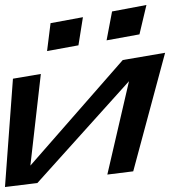

<svg xmlns="http://www.w3.org/2000/svg" viewBox="-58 -717 683 771"><path d="M92 18 460 -391 373 -16 477 -29 605 -505 435 -476 64 -52 106 -420 -6 -401 -38 34ZM257 -535 275 -648 145 -624 131 -512ZM502 -579 530 -697 392 -671 370 -555Z"/></svg>

Font: Gamestation Warped
Style: Italic
Weight: 400
Designer: Jonas Hecksher
Foundry: Jonas Hecksher, Playtypeª, e-types AS
Version: Version 1.003